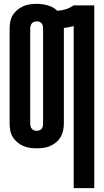

<svg xmlns="http://www.w3.org/2000/svg" viewBox="-20 -763 540 998"><path d="M363 215V-628Q350 -624 337.5 -621.5Q325 -619 312 -618Q312 -617 312 -616.5Q312 -616 312 -615V-120Q312 -102 308 -84Q304 -66 295 -50.5Q286 -35 272 -23.5Q258 -12 241.5 -4.5Q225 3 207 5.5Q189 8 171 8Q153 8 135 5.5Q117 3 100.5 -4.5Q84 -12 70 -23.5Q56 -35 46.5 -50.5Q37 -66 33.5 -84Q30 -102 30 -120V-615Q30 -633 33.5 -651Q37 -669 46.5 -684.5Q56 -700 70 -711.5Q84 -723 100.5 -730.5Q117 -738 135 -740.5Q153 -743 171 -743Q200 -743 228.5 -735Q257 -727 278 -707Q300 -708 322 -715Q344 -722 363 -735H470V215ZM171 -83Q178 -83 185 -85.5Q192 -88 196.5 -93.5Q201 -99 202.5 -106Q204 -113 204 -120V-615Q204 -622 202.5 -629Q201 -636 196.5 -641.5Q192 -647 185 -649.5Q178 -652 171 -652Q164 -652 157 -649.5Q150 -647 145.5 -641.5Q141 -636 139 -629Q137 -622 137 -615V-120Q137 -113 139 -106Q141 -99 145.5 -93.5Q150 -88 157 -85.5Q164 -83 171 -83Z"/></svg>

Font: Iosevka SS04 Extrabold
Style: Regular
Weight: 800
Monospace: yes
Designer: Belleve Invis
Foundry: Belleve Invis
Version: Version 19.0.0; ttfautohint (v1.8.4)